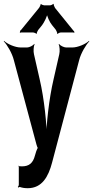

<svg xmlns="http://www.w3.org/2000/svg" viewBox="-55 -778 490 1011"><path d="M44 100V194C44 199 41 205 39 206L41 210C43 208 48 206 51 207C62 211 76 213 91 213C167 213 200 151 219 79L362 -462C371 -498 398 -543 415 -560L414 -563C396 -546 355 -528 326 -528H293C282 -528 261 -538 256 -547L254 -545C259 -536 261 -507 257 -492L227 -360C203 -258 188 -120 188 -40H192C192 -120 178 -258 154 -360L124 -492C120 -507 122 -536 127 -545L125 -547C120 -538 99 -528 88 -528H54C25 -528 -16 -546 -34 -563L-35 -560C-18 -543 9 -498 18 -461L137 -17C138 -13 143 3 146 3V-1C143 -1 138 14 136 18L129 41C119 80 99 98 60 98C55 98 50 97 45 97C44 97 45 95 45 94L42 96C43 97 44 99 44 100ZM333 -615 235 -736C233 -740 226 -753 228 -756L225 -758C223 -754 213 -750 209 -750H177C173 -750 163 -754 161 -757L159 -756C160 -753 153 -740 151 -737L54 -618C53 -617 52 -617 51 -617L50 -614C50 -613 51 -612 51 -611C51 -609 50 -607 49 -606L51 -604C52 -605 52 -607 54 -607H120C124 -607 134 -603 136 -600L139 -601C137 -604 144 -617 146 -620L167 -646C178 -661 195 -694 195 -710H191C191 -694 207 -660 219 -646L239 -621C241 -617 248 -604 246 -601L249 -599C250 -603 261 -607 265 -607H332C333 -607 334 -605 335 -604L337 -607C336 -608 335 -609 335 -610C335 -611 335 -611 336 -612L335 -615Z"/></svg>

Font: Asimov
Style: EdgeExtreme
Weight: 500
Designer: Google
Version: Version 2.000980: 2014